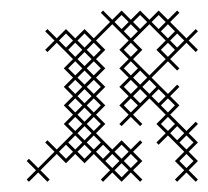

<svg xmlns="http://www.w3.org/2000/svg" viewBox="-20 -346 401 370"><path d="M75.7 0 57.9 -17.9 89.3 -49.3 107.1 -31.4 125 -49.3 142.9 -31.4 160.7 -49.3 192.1 -17.9 174.3 0 178.6 4.3 196.4 -13.6 214.3 4.3 232.1 -13.6 250 4.3 254.3 0 236.4 -17.9 254.3 -35.7 236.4 -53.6 254.3 -71.4 250 -75.7 232.1 -57.9 214.3 -75.7 196.4 -57.9 165 -89.3 182.9 -107.1 165 -125 182.9 -142.9 165 -160.7 182.9 -178.6 165 -196.4 182.9 -214.3 165 -232.1 182.9 -250 165 -267.9 196.4 -299.3 227.9 -267.9 210 -250 227.9 -232.1 210 -214.3 227.9 -196.4 210 -178.6 227.9 -160.7 210 -142.9 227.9 -125 210 -107.1 214.3 -102.9 232.1 -120.7 250 -102.9 254.3 -107.1 236.4 -125 267.9 -156.4 299.3 -125 281.4 -107.1 299.3 -89.3 281.4 -71.4 285.7 -67.1 303.6 -85 335 -53.6 317.1 -35.7 335 -17.9 317.1 0 321.4 4.3 339.3 -13.6 357.1 4.3 361.4 0 343.6 -17.9 361.4 -35.7 343.6 -53.6 361.4 -71.4 343.6 -89.3 361.4 -107.1 357.1 -111.4 339.3 -93.6 307.9 -125 325.7 -142.9 307.9 -160.7 325.7 -178.6 321.4 -182.9 303.6 -165 272.1 -196.4 303.6 -227.9 321.4 -210 325.7 -214.3 307.9 -232.1 339.3 -263.6 357.1 -245.7 361.4 -250 343.6 -267.9 361.4 -285.7 357.1 -290 339.3 -272.1 307.9 -303.6 325.7 -321.4 321.4 -325.7 303.6 -307.9 285.7 -325.7 267.9 -307.9 250 -325.7 232.1 -307.9 214.3 -325.7 196.4 -307.9 178.6 -325.7 174.3 -321.4 192.1 -303.6 160.7 -272.1 142.9 -290 125 -272.1 107.1 -290 89.3 -272.1 71.4 -290 67.1 -285.7 85 -267.9 67.1 -250 71.4 -245.7 89.3 -263.6 120.7 -232.1 102.9 -214.3 120.7 -196.4 102.9 -178.6 120.7 -160.7 102.9 -142.9 120.7 -125 102.9 -107.1 120.7 -89.3 89.3 -57.9 71.4 -75.7 67.1 -71.4 85 -53.6 53.6 -22.1 35.7 -40 31.4 -35.7 49.3 -17.9 31.4 0 35.7 4.3 53.6 -13.6 71.4 4.3ZM182.9 -35.7 196.4 -49.3 210 -35.7 196.4 -22.1ZM218.6 -35.7 232.1 -49.3 245.7 -35.7 232.1 -22.1ZM214.3 -31.4 227.9 -17.9 214.3 -4.3 200.7 -17.9ZM325.7 -71.4 339.3 -85 352.9 -71.4 339.3 -57.9ZM290 -142.9 303.6 -156.4 317.1 -142.9 303.6 -129.3ZM254.3 -178.6 267.9 -192.1 281.4 -178.6 267.9 -165ZM250 -174.3 263.6 -160.7 250 -147.1 236.4 -160.7ZM267.9 -200.7 236.4 -232.1 254.3 -250 236.4 -267.9 267.9 -299.3 299.3 -267.9 281.4 -250 299.3 -232.1ZM218.6 -285.7 232.1 -299.3 245.7 -285.7 232.1 -272.1ZM290 -285.7 303.6 -299.3 317.1 -285.7 303.6 -272.1ZM142.9 -245.7 156.4 -232.1 142.9 -218.6 129.3 -232.1ZM147.1 -250 160.7 -263.6 174.3 -250 160.7 -236.4ZM111.4 -250 125 -263.6 138.6 -250 125 -236.4ZM147.1 -214.3 160.7 -227.9 174.3 -214.3 160.7 -200.7ZM147.1 -178.6 160.7 -192.1 174.3 -178.6 160.7 -165ZM147.1 -142.9 160.7 -156.4 174.3 -142.9 160.7 -129.3ZM147.1 -107.1 160.7 -120.7 174.3 -107.1 160.7 -93.6ZM147.1 -71.4 160.7 -85 174.3 -71.4 160.7 -57.9ZM107.1 -67.1 120.7 -53.6 107.1 -40 93.6 -53.6ZM142.9 -210 156.4 -196.4 142.9 -182.9 129.3 -196.4ZM142.9 -174.3 156.4 -160.7 142.9 -147.1 129.3 -160.7ZM142.9 -138.6 156.4 -125 142.9 -111.4 129.3 -125ZM142.9 -102.9 156.4 -89.3 142.9 -75.7 129.3 -89.3ZM142.9 -67.1 156.4 -53.6 142.9 -40 129.3 -53.6ZM93.6 -267.9 107.1 -281.4 120.7 -267.9 107.1 -254.3ZM111.4 -71.4 125 -85 138.6 -71.4 125 -57.9ZM111.4 -107.1 125 -120.7 138.6 -107.1 125 -93.6ZM111.4 -142.9 125 -156.4 138.6 -142.9 125 -129.3ZM111.4 -178.6 125 -192.1 138.6 -178.6 125 -165ZM111.4 -214.3 125 -227.9 138.6 -214.3 125 -200.7ZM129.3 -267.9 142.9 -281.4 156.4 -267.9 142.9 -254.3ZM165 -53.6 178.6 -67.1 192.1 -53.6 178.6 -40ZM200.7 -53.6 214.3 -67.1 227.9 -53.6 214.3 -40ZM200.7 -303.6 214.3 -317.1 227.9 -303.6 214.3 -290ZM218.6 -142.9 232.1 -156.4 245.7 -142.9 232.1 -129.3ZM218.6 -178.6 232.1 -192.1 245.7 -178.6 232.1 -165ZM218.6 -214.3 232.1 -227.9 245.7 -214.3 232.1 -200.7ZM218.6 -250 232.1 -263.6 245.7 -250 232.1 -236.4ZM236.4 -196.4 250 -210 263.6 -196.4 250 -182.9ZM236.4 -303.6 250 -317.1 263.6 -303.6 250 -290ZM272.1 -160.7 285.7 -174.3 299.3 -160.7 285.7 -147.1ZM272.1 -303.6 285.7 -317.1 299.3 -303.6 285.7 -290ZM290 -107.1 303.6 -120.7 317.1 -107.1 303.6 -93.6ZM290 -250 303.6 -263.6 317.1 -250 303.6 -236.4ZM307.9 -89.3 321.4 -102.9 335 -89.3 321.4 -75.7ZM307.9 -267.9 321.4 -281.4 335 -267.9 321.4 -254.3ZM325.7 -35.7 339.3 -49.3 352.9 -35.7 339.3 -22.1Z"/></svg>

Font: Gossip Low Cross Stitch
Style: Regular
Weight: 300
Width: 3
Designer: Deborah Khodanovich
Version: Version 1.001;Glyphs 3.3.1 (3343)